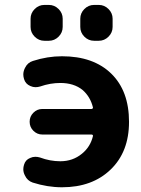

<svg xmlns="http://www.w3.org/2000/svg" viewBox="-20 -791 586 800"><path d="M156.2 -230.5Q134.8 -230.5 119.1 -246.1Q103.5 -261.7 103.5 -283.7Q103.5 -305.7 119.1 -321.3Q134.8 -336.9 156.2 -336.9H361.3Q364.3 -336.9 366.2 -339.4Q368.2 -341.8 367.2 -343.8Q356.4 -387.7 324.2 -416Q288.1 -445.3 231.4 -445.3Q189.5 -445.3 147.5 -430.7Q137.7 -427.7 127.9 -427.7Q117.2 -427.7 106.4 -432.6Q85.9 -441.4 80.1 -461.9Q77.1 -471.7 77.1 -480.5Q77.1 -494.1 84 -507.8Q94.7 -530.3 117.2 -537.1Q177.7 -556.6 238.3 -556.6Q369.1 -556.6 443.4 -484.4Q517.6 -412.1 517.6 -283.2Q517.6 -158.2 440.9 -84.5Q364.3 -10.7 238.3 -10.7Q177.7 -10.7 116.2 -30.3Q93.8 -38.1 84 -59.6Q77.1 -72.3 77.1 -85.9Q77.1 -94.7 80.1 -104.5Q85.9 -125 105.5 -132.8Q116.2 -137.7 127 -137.7Q136.7 -137.7 146.5 -134.8Q188.5 -119.1 231.4 -119.1Q283.2 -119.1 321.3 -150.4Q356.4 -178.7 367.2 -223.6Q368.2 -226.6 366.2 -228.5Q364.3 -230.5 361.3 -230.5ZM165 -621.1Q141.6 -621.1 124.5 -638.2Q107.4 -655.3 107.4 -678.7V-712.9Q107.4 -736.3 124.5 -753.4Q141.6 -770.5 165 -770.5H183.6Q207 -770.5 224.1 -753.4Q241.2 -736.3 241.2 -712.9V-678.7Q241.2 -655.3 224.1 -638.2Q207 -621.1 183.6 -621.1ZM372.1 -621.1Q348.6 -621.1 331.5 -638.2Q314.5 -655.3 314.5 -678.7V-712.9Q314.5 -736.3 331.5 -753.4Q348.6 -770.5 372.1 -770.5H391.6Q415 -770.5 432.1 -753.4Q449.2 -736.3 449.2 -712.9V-678.7Q449.2 -655.3 432.1 -638.2Q415 -621.1 391.6 -621.1Z"/></svg>

Font: Gen Jyuu Gothic Bold
Style: Bold
Weight: 700
Designer: [Source Han Sans]
Ryoko NISHIZUKA  (kana & ideographs); Paul D. Hunt (Latin, Greek & Cyrillic); Wenlong ZHANG  (bopomofo
Version: Version 1.002.20150607